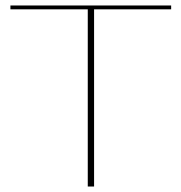

<svg xmlns="http://www.w3.org/2000/svg" viewBox="-20 -680 661 700"><path d="M300 0V-646H18V-660H604V-646H323V0Z"/></svg>

Font: Panamera Thin
Style: Regular
Weight: 100
Designer: Bastien Sozeau
Foundry: NBR — Bastien Sozeau
Version: Version 3.003;gftools[0.9.33]